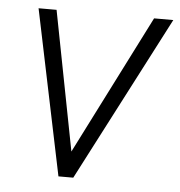

<svg xmlns="http://www.w3.org/2000/svg" viewBox="-44 -570 574 612"><g transform="rotate(5 243.0 -264.0)"><path d="M55.2 0ZM199.2 -82.5 424.8 -528.3H486.3L212.4 0H165L55.2 -528.3H112.8Z"/></g></svg>

Font: Roboto Light
Style: Italic
Weight: 300
Italic angle: -12°
Designer: Google
Version: Version 2.134; 2016; ttfautohint (v1.6)